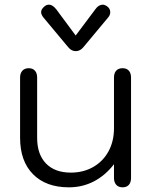

<svg xmlns="http://www.w3.org/2000/svg" viewBox="-20 -792 651 822"><path d="M66 -202V-460Q66 -479 76 -489.5Q86 -500 103 -500Q120 -500 129.5 -489.5Q139 -479 139 -460V-202Q139 -131 177 -92Q215 -53 283 -53Q337 -53 379 -77Q421 -101 444.5 -144Q468 -187 468 -243V-460Q468 -479 477.5 -489.5Q487 -500 505 -500Q522 -500 531.5 -489.5Q541 -479 541 -460V-30Q541 -11 531.5 -0.5Q522 10 505 10Q487 10 477.5 -1Q468 -12 468 -30V-89Q431 -41 382 -15.5Q333 10 275 10Q177 10 121.5 -46Q66 -102 66 -202ZM272 -590 166 -717Q156 -730 156 -740Q156 -753 171 -765Q179 -772 190 -772Q205 -772 221 -752L304 -640L388 -752Q402 -772 420 -772Q428 -772 437 -766Q452 -756 452 -740Q452 -727 442 -716L337 -590Q323 -573 304 -573Q286 -573 272 -590Z"/></svg>

Font: Kodchasan
Style: Regular
Weight: 400
Version: Version 1.000; ttfautohint (v1.6)